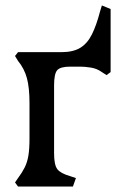

<svg xmlns="http://www.w3.org/2000/svg" viewBox="-20 -683 450 703"><path d="M46 0 35 -15 46 -31Q61 -51 70.5 -70Q80 -89 84 -113.5Q88 -138 88 -176V-306Q88 -362 78.5 -397Q69 -432 46 -460L35 -478L46 -492H204Q248 -492 274 -508Q300 -524 316.5 -557Q333 -590 346 -640L353 -663L385 -650V-419L370 -408L353 -419Q335 -432 313 -435.5Q291 -439 274 -439H237Q201 -439 189.5 -426Q178 -413 178 -370V-122Q178 -79 190 -63.5Q202 -48 237 -38L258 -31L247 0Z"/></svg>

Font: Gabriela
Style: Regular
Weight: 400
Designer: Eduardo Rodriguez Tunni
Foundry: Eduardo Rodriguez Tunni
Version: Version 2.001;gftools[0.9.26]